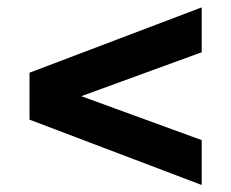

<svg xmlns="http://www.w3.org/2000/svg" viewBox="-20 -616 639 531"><path d="M537.8 -104.4 61.6 -285.1V-414.9L537.8 -595.6V-471.5L108.7 -314.9V-385.1L537.8 -228.5Z"/></svg>

Font: Montserrat Thin
Style: Regular
Weight: 100
Designer: Julieta Ulanovsky
Foundry: Julieta Ulanovsky
Version: Version 9.000